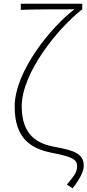

<svg xmlns="http://www.w3.org/2000/svg" viewBox="-20 -814 471 1034"><path d="M371 200C413 147 431 107 431 78C431 14 378 -4 280 -22C181 -39 97 -86 97 -241C97 -421 289 -658 419 -761H423V-794H92V-761C166 -764 307 -764 381 -764C260 -673 59 -432 59 -240C59 -68 147 -13 260 9C373 31 395 46 395 81C395 112 384 128 340 180Z"/></svg>

Font: Genne Gothic ExtraLight
Style: Regular
Weight: 250
Designer: Ryoko NISHIZUKA (kana & ideographs); Paul D. Hunt (Latin, Greek & Cyrillic); Wenlong ZHANG (bopomofo); Sandoll Communica
Foundry: Adobe Systems Incorporated
Version: Version 1.004;PS 1.004;hotconv 16.6.51;makeotf.lib2.5.65220